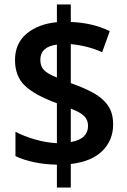

<svg xmlns="http://www.w3.org/2000/svg" viewBox="-20 -779 569 857"><path d="M234 -44Q179 -45 132 -55Q85 -65 49 -82V-191Q84 -172 135 -157Q186 -142 234 -140V-318Q134 -355 90.5 -397Q47 -439 47 -511Q47 -585 98.5 -628.5Q150 -672 234 -680V-759H296V-681Q345 -679 388 -669Q431 -659 470 -640L436 -546Q403 -561 367 -570Q331 -579 296 -582V-408Q353 -388 395.5 -365Q438 -342 461.5 -308.5Q485 -275 485 -224Q485 -153 437 -105.5Q389 -58 296 -47V58H234ZM234 -580Q160 -570 160 -512Q160 -483 176.5 -466Q193 -449 234 -433ZM296 -145Q336 -152 354.5 -170.5Q373 -189 373 -217Q373 -244 355 -261.5Q337 -279 296 -294Z"/></svg>

Font: Noto Sans Devanagari SemiCondensed SemiBold
Style: Regular
Weight: 600
Width: 4
Designer: Jelle Bosma - Monotype Design Team
Foundry: Monotype Imaging Inc.
Version: Version 2.004; ttfautohint (v1.8.4.7-5d5b)